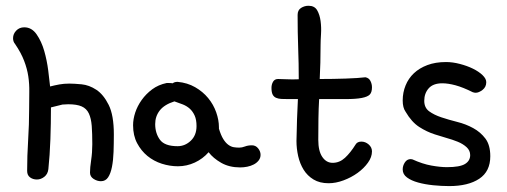

<svg xmlns="http://www.w3.org/2000/svg" viewBox="-20 -588 1726 653"><path d="M31.2 -438.5Q24.4 -446.3 24.4 -458Q24.4 -472.7 35.2 -483.9Q45.9 -495.1 62.5 -495.1Q87.9 -495.1 104.5 -471.2Q121.1 -447.3 130.4 -415Q139.6 -382.8 144 -348.6Q148.4 -314.5 150.4 -293.9Q166 -297.9 181.6 -300.8Q197.3 -303.7 215.8 -303.7Q231.4 -303.7 257.3 -301.3Q283.2 -298.8 307.6 -282.7Q332 -266.6 349.6 -231.4Q367.2 -196.3 367.2 -130.9Q367.2 -99.6 366.2 -71.3Q365.2 -43 360.8 -20.5Q356.4 2 347.7 15.1Q338.9 28.3 323.2 28.3Q310.5 28.3 298.3 20.5Q286.1 12.7 286.1 -1Q286.1 -17.6 290 -43.5Q293.9 -69.3 293.9 -97.7Q293.9 -133.8 292 -159.7Q290 -185.5 282.2 -202.1Q274.4 -218.8 257.8 -226.1Q241.2 -233.4 211.9 -233.4Q207 -233.4 202.1 -232.9Q197.3 -232.4 192.4 -232.4L153.3 -222.7Q153.3 -168.9 151.4 -114.3Q149.4 -59.6 144.5 -12.7Q142.6 3.9 130.9 13.2Q119.1 22.5 105.5 22.5Q91.8 22.5 82 15.1Q72.3 7.8 72.3 -6.8Q72.3 -57.6 75.7 -111.3Q79.1 -165 79.1 -216.8Q79.1 -248 79.6 -275.4Q80.1 -302.7 76.2 -328.6Q72.3 -354.5 62 -381.3Q51.8 -408.2 31.2 -438.5Z M567.4 -304.7Q573.2 -309.6 584 -309.6Q617.2 -306.6 643.6 -291.5Q669.9 -276.4 688 -254.4Q706.1 -232.4 715.3 -206.1Q724.6 -179.7 724.6 -155.3V-150.4Q731.4 -127.9 739.3 -115.2Q747.1 -102.5 756.3 -95.7Q765.6 -88.9 774.9 -87.4Q784.2 -85.9 793.9 -85.9Q802.7 -85.9 813 -89.8Q823.2 -93.8 836.9 -93.8Q849.6 -93.8 857.9 -83.5Q866.2 -73.2 866.2 -61.5Q866.2 -50.8 859.9 -42.5Q853.5 -34.2 843.3 -28.8Q833 -23.4 820.8 -21Q808.6 -18.6 796.9 -18.6Q759.8 -18.6 732.4 -34.2Q705.1 -49.8 689.5 -70.3Q669.9 -47.9 642.6 -35.2Q615.2 -22.5 585 -22.5Q557.6 -22.5 530.3 -31.2Q502.9 -40 481.4 -57.6Q460 -75.2 446.3 -101.1Q432.6 -127 432.6 -162.1Q432.6 -182.6 439.9 -205.1Q447.3 -227.5 461.9 -248Q476.6 -268.6 497.6 -284.2Q518.6 -299.8 546.9 -305.7H552.7Q562.5 -305.7 567.4 -304.7ZM573.2 -243.2Q539.1 -232.4 523.4 -212.4Q507.8 -192.4 507.8 -166Q507.8 -134.8 523.9 -112.8Q540 -90.8 584 -90.8Q609.4 -90.8 628.9 -109.4Q648.4 -127.9 648.4 -159.2Q648.4 -180.7 642.1 -194.8Q635.7 -209 625.5 -218.3Q615.2 -227.5 601.6 -232.9Q587.9 -238.3 573.2 -243.2Z M988.3 -108.4Q989.3 -127.9 989.3 -146.5Q989.3 -165 990.2 -182.6L993.2 -251H960.9Q947.3 -251 937 -251.5Q926.8 -252 918.9 -255.4Q911.1 -258.8 907.2 -266.6Q903.3 -274.4 903.3 -289.1Q903.3 -300.8 908.7 -310.1Q914.1 -319.3 925.8 -319.3Q937.5 -319.3 955.6 -318.4Q973.6 -317.4 996.1 -318.4Q996.1 -372.1 994.1 -424.8Q992.2 -477.5 992.2 -537.1Q992.2 -553.7 1003.9 -561Q1015.6 -568.4 1029.3 -568.4Q1049.8 -568.4 1058.6 -553.2Q1067.4 -538.1 1070.3 -516.6Q1073.2 -495.1 1071.8 -472.2Q1070.3 -449.2 1070.3 -434.6Q1070.3 -373 1067.4 -319.3Q1114.3 -319.3 1156.7 -320.8Q1199.2 -322.3 1222.7 -325.2Q1234.4 -323.2 1239.7 -313Q1245.1 -302.7 1245.1 -291Q1245.1 -274.4 1237.8 -266.6Q1230.5 -258.8 1210.4 -254.9Q1190.4 -251 1155.8 -251Q1121.1 -251 1065.4 -251Q1063.5 -218.8 1063 -184.6Q1062.5 -150.4 1062.5 -112.3Q1062.5 -74.2 1076.2 -54.2Q1089.8 -34.2 1111.3 -34.2Q1134.8 -34.2 1153.3 -51.3Q1171.9 -68.4 1189.5 -96.7Q1195.3 -106.4 1209 -106.4Q1222.7 -106.4 1233.9 -96.7Q1245.1 -86.9 1245.1 -73.2Q1245.1 -53.7 1231.4 -34.7Q1217.8 -15.6 1196.3 0Q1174.8 15.6 1148.4 25.4Q1122.1 35.2 1097.7 35.2Q1067.4 35.2 1046.4 22.5Q1025.4 9.8 1012.7 -10.7Q1000 -31.2 994.1 -57.1Q988.3 -83 988.3 -108.4Z M1359.4 -208Q1349.6 -221.7 1349.6 -246.1Q1349.6 -273.4 1359.4 -297.4Q1369.1 -321.3 1387.7 -338.9Q1406.2 -356.4 1433.6 -366.7Q1460.9 -377 1497.1 -377Q1519.5 -377 1543.9 -370.6Q1568.4 -364.3 1588.4 -354.5Q1608.4 -344.7 1621.1 -332.5Q1633.8 -320.3 1633.8 -308.6Q1633.8 -292 1621.1 -282.2Q1608.4 -272.5 1597.7 -272.5Q1593.8 -272.5 1587.9 -274.4Q1554.7 -291 1529.3 -297.9Q1503.9 -304.7 1484.4 -304.7Q1453.1 -304.7 1438 -287.6Q1422.9 -270.5 1422.9 -245.1Q1422.9 -221.7 1439.5 -209.5Q1456.1 -197.3 1481 -189Q1505.9 -180.7 1535.2 -173.3Q1564.5 -166 1589.4 -152.3Q1614.3 -138.7 1630.9 -116.7Q1647.5 -94.7 1647.5 -56.6Q1647.5 -4.9 1609.9 20Q1572.3 44.9 1507.8 44.9Q1481.4 44.9 1453.1 42Q1424.8 39.1 1401.9 32.7Q1378.9 26.4 1364.3 15.6Q1349.6 4.9 1349.6 -11.7Q1349.6 -24.4 1356.9 -35.6Q1364.3 -46.9 1377 -46.9Q1378.9 -46.9 1379.9 -46.4Q1380.9 -45.9 1382.8 -45.9Q1417 -30.3 1447.3 -24.9Q1477.5 -19.5 1500 -19.5Q1543.9 -19.5 1561.5 -30.3Q1579.1 -41 1579.1 -60.5Q1579.1 -76.2 1566.9 -87.4Q1554.7 -98.6 1536.6 -106Q1518.6 -113.3 1497.6 -119.1Q1476.6 -125 1459 -130.9Q1431.6 -139.6 1405.8 -156.2Q1379.9 -172.9 1359.4 -208Z"/></svg>

Font: Gamja Flower
Style: Regular
Weight: 400
Designer: YoonDesign Inc.
Foundry: YoonDesign Inc.
Version: Version 3.00;build 20171102